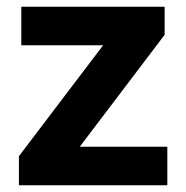

<svg xmlns="http://www.w3.org/2000/svg" viewBox="-20 -548 549 568"><path d="M467 -445V-528H43V-414H285L36 -86V0H475V-114H216Z"/></svg>

Font: Noto Sans KR Bold
Style: Regular
Weight: 700
Designer: Ryoko NISHIZUKA  (kana & ideographs); Paul D. Hunt (Latin, Greek & Cyrillic); Wenlong ZHANG  (bopomofo); Sandoll Communi
Foundry: Adobe Systems Incorporated
Version: Version 1.004;PS 1.004;hotconv 1.0.82;makeotf.lib2.5.63406